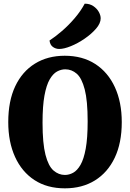

<svg xmlns="http://www.w3.org/2000/svg" viewBox="-20 -1014 709 1047"><path d="M334 13Q237 13 168 -32Q99 -77 62 -158.5Q25 -240 25 -348Q25 -463 63 -543.5Q101 -624 170.5 -667Q240 -710 333 -710Q430 -710 499.5 -665Q569 -620 606.5 -538.5Q644 -457 644 -348Q644 -234 605.5 -153.5Q567 -73 497.5 -30Q428 13 334 13ZM334 -60Q357 -60 379 -72Q401 -84 419 -115Q437 -146 447.5 -203.5Q458 -261 458 -352Q458 -465 442 -526.5Q426 -588 398.5 -612Q371 -636 336 -636Q313 -636 291 -624Q269 -612 251 -581Q233 -550 222.5 -493Q212 -436 212 -345Q212 -232 228 -170Q244 -108 272 -84Q300 -60 334 -60ZM303 -747Q284 -747 268.5 -758Q253 -769 250 -793Q282 -814 318 -845Q354 -876 387 -914.5Q420 -953 442 -994Q469 -994 488.5 -981Q508 -968 518.5 -949.5Q529 -931 529 -914Q529 -887 504 -858Q479 -829 442 -803.5Q405 -778 367 -762.5Q329 -747 303 -747Z"/></svg>

Font: Calistoga
Style: Regular
Weight: 400
Designer: Yvonne Schuttler, Eben Sorkin
Foundry: www.sorkintype.com
Version: Version 1.010; ttfautohint (v1.8.4.7-5d5b)